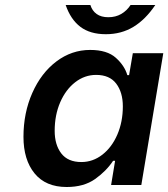

<svg xmlns="http://www.w3.org/2000/svg" viewBox="-20 -741 674 769"><path d="M74 -193Q74 -289 109.5 -369Q145 -449 206 -495Q267 -541 341 -541Q409 -541 444 -509.5Q479 -478 490 -440H497L512 -528H634L546 0H425L441 -97H433Q406 -56 361 -24Q316 8 247 8Q163 8 118.5 -46.5Q74 -101 74 -193ZM472 -315Q472 -371 445.5 -406Q419 -441 365 -441Q319 -441 281 -411.5Q243 -382 221 -331Q199 -280 199 -217Q199 -161 225.5 -126.5Q252 -92 306 -92Q352 -92 390 -121.5Q428 -151 450 -202Q472 -253 472 -315ZM243 -721H342Q349 -698 367 -685Q385 -672 414 -672Q443 -672 465.5 -685Q488 -698 503 -721H602Q563 -663 514.5 -633.5Q466 -604 404 -604Q341 -604 302 -633.5Q263 -663 243 -721Z"/></svg>

Font: Be Vietnam SemiBold
Style: Italic
Weight: 600
Italic angle: -9.556°
Designer: Gabriel Lam
Foundry: TypeRant
Version: Version 3.000